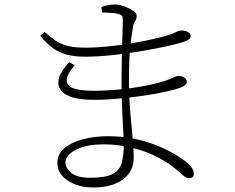

<svg xmlns="http://www.w3.org/2000/svg" viewBox="-20 -790 1040 850"><path d="M394 40Q326 40 280 9.5Q234 -21 234 -69Q234 -108 265 -134Q296 -160 347 -173.5Q398 -187 458 -187Q528 -187 587 -173Q646 -159 692 -138.5Q738 -118 769 -98Q800 -78 813 -65Q826 -53 832 -42.5Q838 -32 838 -21Q838 -11 832.5 -6Q827 -1 818 -1Q807 -1 797.5 -8Q788 -15 776 -26Q738 -62 684.5 -90.5Q631 -119 568.5 -135Q506 -151 441 -151Q362 -151 316 -127Q270 -103 270 -71Q270 -44 297 -23.5Q324 -3 378 -3Q446 -3 477.5 -19Q509 -35 518.5 -68Q528 -101 528 -152Q528 -172 525.5 -212.5Q523 -253 520.5 -309Q518 -365 518 -432Q518 -474 519 -519Q520 -564 521 -603.5Q522 -643 523 -669Q524 -695 524 -699Q524 -714 520.5 -719Q517 -724 505 -728Q489 -732 472.5 -733Q456 -734 432 -735L429 -759Q442 -764 457.5 -767Q473 -770 490 -770Q508 -770 530 -762Q552 -754 568.5 -743Q585 -732 585 -721Q585 -705 578 -696Q571 -687 568 -667Q564 -643 560 -613.5Q556 -584 553.5 -543Q551 -502 551 -441Q551 -362 556.5 -296Q562 -230 567 -179.5Q572 -129 572 -94Q572 -30 523.5 5Q475 40 394 40ZM393 -348Q340 -348 303 -358.5Q266 -369 249.5 -390.5Q233 -412 241 -443Q249 -474 286 -515L310 -502Q274 -457 275.5 -432.5Q277 -408 308.5 -398Q340 -388 393 -388Q446 -388 504.5 -393.5Q563 -399 617 -409Q671 -419 710 -432Q733 -440 747.5 -447Q762 -454 772 -454Q783 -454 795 -447Q807 -440 807 -428Q807 -421 800.5 -414.5Q794 -408 782 -403Q758 -394 716 -384.5Q674 -375 620 -367Q566 -359 507.5 -353.5Q449 -348 393 -348ZM356 -539Q311 -539 276.5 -548Q242 -557 213.5 -577.5Q185 -598 158 -632L178 -648Q202 -627 224 -611.5Q246 -596 276.5 -587.5Q307 -579 356 -579Q405 -579 459.5 -584.5Q514 -590 566.5 -599Q619 -608 662 -618Q705 -628 730 -636Q746 -641 759.5 -648Q773 -655 785 -655Q796 -655 805 -651.5Q814 -648 819 -643Q824 -638 824 -631Q824 -621 816 -615.5Q808 -610 797 -606Q775 -598 726 -587Q677 -576 613.5 -565Q550 -554 482.5 -546.5Q415 -539 356 -539Z"/></svg>

Font: Noto Serif JP ExtraLight
Style: Regular
Weight: 200
Designer: Ryoko NISHIZUKA  (kana & ideographs); Frank Grießhammer (Latin, Greek & Cyrillic); Wenlong ZHANG  (bopomofo); Sandoll Co
Foundry: Adobe
Version: Version 2.002-H1;hotconv 1.1.0;makeotfexe 2.6.0